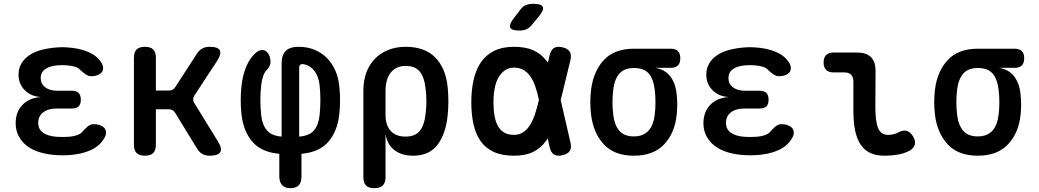

<svg xmlns="http://www.w3.org/2000/svg" viewBox="-20 -805 5440 1005"><path d="M510 -478Q519 -464 519.5 -450.5Q520 -437 513 -427.5Q506 -418 491.5 -412Q477 -406 456 -406Q448 -406 441 -409Q434 -412 428 -416Q422 -420 415 -426Q408 -432 400 -439Q391 -450 373 -455.5Q355 -461 331 -463Q319 -464 307 -464Q295 -464 282 -463Q241 -460 217 -443.5Q193 -427 193 -396Q193 -366 216.5 -348Q240 -330 281 -330H356Q380 -330 391.5 -318.5Q403 -307 403 -283Q403 -259 391.5 -248Q380 -237 356 -237H277Q232 -237 206 -217Q180 -197 180 -162Q180 -128 206 -110Q232 -92 277 -89Q292 -88 307.5 -88Q323 -88 338 -89Q366 -91 386 -98.5Q406 -106 416 -121L429 -134Q435 -140 441 -144.5Q447 -149 454 -152Q461 -155 469 -155Q490 -155 505 -149Q520 -143 527.5 -133.5Q535 -124 535 -110.5Q535 -97 526 -82Q503 -41 454.5 -19Q406 3 338 7Q323 8 307.5 8Q292 8 277 7Q228 4 188.5 -8Q149 -20 121 -41.5Q93 -63 77.5 -93Q62 -123 62 -160Q62 -219 97.5 -256Q133 -293 195 -297Q142 -300 109.5 -333Q77 -366 77 -414Q77 -447 92 -472.5Q107 -498 133.5 -516Q160 -534 198 -544Q236 -554 282 -557Q295 -558 307 -558Q319 -558 331 -557Q395 -553 441 -533.5Q487 -514 510 -478Z M739 10Q709 10 695 -4Q681 -18 681 -48V-502Q681 -532 695 -546Q709 -560 739 -560Q768 -560 782 -546Q796 -532 796 -502V-331H863Q875 -331 883.5 -335.5Q892 -340 898 -350L1010 -523Q1022 -542 1038.5 -551Q1055 -560 1076 -560Q1121 -560 1130.5 -542Q1140 -524 1117 -487L997 -304Q991 -294 991 -284.5Q991 -275 997 -266L1120 -66Q1144 -28 1133 -9Q1122 10 1077 10Q1055 10 1038.5 0.5Q1022 -9 1011 -28L897 -214Q892 -223 883.5 -228Q875 -233 864 -233H796V-48Q796 -18 782 -4Q768 10 739 10Z M1500 180Q1471 180 1456.5 163.5Q1442 147 1442 119V0Q1349 -8 1301.5 -62.5Q1254 -117 1244 -207Q1240 -241 1240 -281Q1240 -321 1244 -355Q1250 -410 1268 -454Q1286 -498 1316 -526Q1331 -540 1345.5 -542.5Q1360 -545 1371 -538Q1382 -531 1389 -515.5Q1396 -500 1396 -478Q1396 -470 1391 -459.5Q1386 -449 1374 -436Q1363 -424 1356.5 -404Q1350 -384 1347 -358Q1343 -323 1343 -281.5Q1343 -240 1347 -204Q1352 -153 1376.5 -123.5Q1401 -94 1454 -90V-472Q1454 -517 1475.5 -538.5Q1497 -560 1543 -560Q1588 -560 1625 -545Q1662 -530 1689.5 -503Q1717 -476 1734 -438.5Q1751 -401 1756 -355Q1760 -321 1760 -281Q1760 -241 1756 -207Q1746 -117 1698.5 -62.5Q1651 -8 1558 0V119Q1558 150 1543.5 165Q1529 180 1500 180ZM1546 -449V-90Q1600 -94 1624 -123Q1648 -152 1653 -204Q1657 -240 1657 -281.5Q1657 -323 1653 -358Q1651 -380 1644 -399.5Q1637 -419 1626.5 -433Q1616 -447 1601.5 -456.5Q1587 -466 1568 -469Q1558 -471 1552 -466Q1546 -461 1546 -449Z M1940 180Q1910 180 1896 166Q1882 152 1882 122V-331Q1882 -383 1897.5 -425Q1913 -467 1942 -497Q1971 -527 2012 -543.5Q2053 -560 2103 -560Q2204 -560 2258.5 -504Q2313 -448 2323 -351Q2327 -313 2327 -275Q2327 -237 2323 -199Q2313 -103 2269.5 -46.5Q2226 10 2143 10Q2081 10 2043 -20.5Q2005 -51 1998 -105V122Q1998 152 1983.5 166Q1969 180 1940 180ZM2102 -90Q2153 -90 2177 -119.5Q2201 -149 2207 -204Q2212 -240 2212 -275.5Q2212 -311 2207 -346Q2201 -401 2177 -430.5Q2153 -460 2102 -460Q2077 -460 2057.5 -450.5Q2038 -441 2024.5 -424Q2011 -407 2004.5 -382.5Q1998 -358 1998 -326V-204Q1998 -150 2025 -120Q2052 -90 2102 -90Z M2765 -676Q2752 -659 2735.5 -652Q2719 -645 2699 -645Q2659 -645 2651 -660Q2643 -675 2668 -708L2702 -752Q2716 -772 2732.5 -778.5Q2749 -785 2772 -785Q2814 -785 2821 -769Q2828 -753 2803 -722ZM2966 -59Q2973 -31 2962.5 -15Q2952 1 2924 7.5Q2896 14 2879.5 3.5Q2863 -7 2857 -35L2847 -80L2837 -66Q2811 -30 2771 -10Q2731 10 2670 10Q2607 10 2564 -10Q2521 -30 2495.5 -66.5Q2470 -103 2458.5 -154.5Q2447 -206 2447 -270Q2447 -334 2459 -387Q2471 -440 2497 -478.5Q2523 -517 2566 -538.5Q2609 -560 2670 -560Q2731 -560 2771 -542Q2811 -524 2837 -491Q2843 -485 2848 -478L2857 -515Q2863 -543 2879.5 -553.5Q2896 -564 2924 -557.5Q2952 -551 2962 -535Q2972 -519 2966 -491L2915 -281ZM2801 -282Q2793 -321 2782 -352Q2771 -384 2755.5 -406Q2740 -428 2719 -439.5Q2698 -451 2670 -451Q2644 -451 2624 -437.5Q2604 -424 2590 -400.5Q2576 -377 2569.5 -343.5Q2563 -310 2563 -270Q2563 -231 2568.5 -199Q2574 -167 2586.5 -145Q2599 -123 2619.5 -111Q2640 -99 2670 -99Q2698 -99 2719 -113Q2740 -127 2755 -151.5Q2770 -176 2781 -210Q2792 -243 2801 -282Z M3491 -450H3410Q3462 -441 3489.5 -404Q3517 -367 3522 -310Q3525 -284 3525 -257.5Q3525 -231 3522 -204Q3512 -108 3456 -49Q3400 10 3298 10Q3196 10 3141 -49Q3086 -108 3074 -204Q3070 -237 3070 -270Q3070 -303 3074 -336Q3086 -432 3141 -491Q3196 -550 3298 -550H3491Q3516 -550 3528.5 -537.5Q3541 -525 3541 -500Q3541 -475 3528.5 -462.5Q3516 -450 3491 -450ZM3298 -91Q3324 -91 3343 -99Q3362 -107 3375 -121.5Q3388 -136 3396 -157Q3404 -178 3407 -204Q3411 -237 3411 -270Q3411 -303 3407 -336Q3400 -393 3375 -421Q3350 -449 3298 -449Q3247 -449 3221.5 -419Q3196 -389 3190 -336Q3186 -303 3186 -270Q3186 -237 3190 -204Q3196 -151 3221.5 -121Q3247 -91 3298 -91Z M4110 -478Q4119 -464 4119.5 -450.5Q4120 -437 4113 -427.5Q4106 -418 4091.5 -412Q4077 -406 4056 -406Q4048 -406 4041 -409Q4034 -412 4028 -416Q4022 -420 4015 -426Q4008 -432 4000 -439Q3991 -450 3973 -455.5Q3955 -461 3931 -463Q3919 -464 3907 -464Q3895 -464 3882 -463Q3841 -460 3817 -443.5Q3793 -427 3793 -396Q3793 -366 3816.5 -348Q3840 -330 3881 -330H3956Q3980 -330 3991.5 -318.5Q4003 -307 4003 -283Q4003 -259 3991.5 -248Q3980 -237 3956 -237H3877Q3832 -237 3806 -217Q3780 -197 3780 -162Q3780 -128 3806 -110Q3832 -92 3877 -89Q3892 -88 3907.5 -88Q3923 -88 3938 -89Q3966 -91 3986 -98.5Q4006 -106 4016 -121L4029 -134Q4035 -140 4041 -144.5Q4047 -149 4054 -152Q4061 -155 4069 -155Q4090 -155 4105 -149Q4120 -143 4127.5 -133.5Q4135 -124 4135 -110.5Q4135 -97 4126 -82Q4103 -41 4054.5 -19Q4006 3 3938 7Q3923 8 3907.5 8Q3892 8 3877 7Q3828 4 3788.5 -8Q3749 -20 3721 -41.5Q3693 -63 3677.5 -93Q3662 -123 3662 -160Q3662 -219 3697.5 -256Q3733 -293 3795 -297Q3742 -300 3709.5 -333Q3677 -366 3677 -414Q3677 -447 3692 -472.5Q3707 -498 3733.5 -516Q3760 -534 3798 -544Q3836 -554 3882 -557Q3895 -558 3907 -558Q3919 -558 3931 -557Q3995 -553 4041 -533.5Q4087 -514 4110 -478Z M4562 -244Q4562 -169 4576.5 -134Q4591 -99 4629 -99Q4643 -99 4657.5 -102.5Q4672 -106 4686 -114Q4711 -126 4729 -119Q4747 -112 4760 -90Q4774 -66 4768 -47Q4762 -28 4741 -16Q4711 -1 4678.5 4.5Q4646 10 4609 10Q4569 10 4538.5 -3Q4508 -16 4487.5 -44.5Q4467 -73 4457 -117Q4447 -161 4447 -223V-377Q4447 -402 4435 -414Q4423 -426 4399 -426H4343Q4318 -426 4304.5 -439Q4291 -452 4291 -478Q4291 -504 4304.5 -517Q4318 -530 4343 -530H4466Q4515 -530 4539 -506Q4563 -482 4563 -433Z M5291 -450H5210Q5262 -441 5289.5 -404Q5317 -367 5322 -310Q5325 -284 5325 -257.5Q5325 -231 5322 -204Q5312 -108 5256 -49Q5200 10 5098 10Q4996 10 4941 -49Q4886 -108 4874 -204Q4870 -237 4870 -270Q4870 -303 4874 -336Q4886 -432 4941 -491Q4996 -550 5098 -550H5291Q5316 -550 5328.5 -537.5Q5341 -525 5341 -500Q5341 -475 5328.5 -462.5Q5316 -450 5291 -450ZM5098 -91Q5124 -91 5143 -99Q5162 -107 5175 -121.5Q5188 -136 5196 -157Q5204 -178 5207 -204Q5211 -237 5211 -270Q5211 -303 5207 -336Q5200 -393 5175 -421Q5150 -449 5098 -449Q5047 -449 5021.5 -419Q4996 -389 4990 -336Q4986 -303 4986 -270Q4986 -237 4990 -204Q4996 -151 5021.5 -121Q5047 -91 5098 -91Z"/></svg>

Font: Maple Mono SemiBold
Style: Regular
Weight: 600
Monospace: yes
Designer: subframe7536
Version: Version 7.000